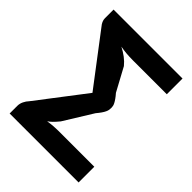

<svg xmlns="http://www.w3.org/2000/svg" viewBox="-189 -748 847 847"><g transform="rotate(45 235.0 -324.0)"><path d="M319.3 -335.4Q319.3 -329.1 318.4 -322.5Q317.4 -315.9 313.7 -308.1Q310.1 -300.3 303.5 -290.8Q296.9 -281.2 286.6 -269L203.6 -134.8Q189.5 -117.7 179.9 -108.4Q170.4 -99.1 160.6 -92.8Q179.7 -95.7 195.8 -96.9Q211.9 -98.1 225.1 -98.1H449.7V0H19.5V-47.9Q19.5 -62 26.1 -75.7Q32.7 -89.4 42.5 -99.6L213.4 -322.8L34.2 -558.6Q27.8 -565.9 23.7 -575.2Q19.5 -584.5 19.5 -594.2V-648.4H449.7V-550.3H240.2Q216.3 -550.3 197 -552Q177.7 -553.7 159.7 -557.1Q181.2 -545.9 198 -533.2Q214.8 -520.5 228 -504.4L286.6 -396Q296.9 -384.3 303.2 -375.2Q309.6 -366.2 313.2 -359.1Q316.9 -352.1 318.1 -346.4Q319.3 -340.8 319.3 -335.4Z"/></g></svg>

Font: Carlito
Style: Bold
Weight: 700
Designer: Lukasz Dziedzic
Foundry: tyPoland Lukasz Dziedzic
Version: Version 1.104